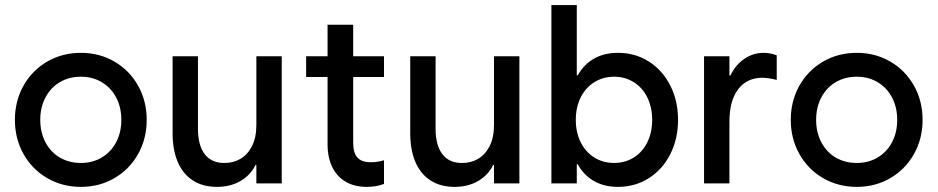

<svg xmlns="http://www.w3.org/2000/svg" viewBox="-20 -727 3716 761"><path d="M39.1 -252Q39.1 -326.7 73.2 -387.5Q107.4 -448.2 167.2 -482.9Q227.1 -517.6 300.8 -517.6Q374 -517.6 433.6 -482.9Q493.2 -448.2 527.3 -387.5Q561.5 -326.7 561.5 -252Q561.5 -177.2 527.3 -116.5Q493.2 -55.7 433.6 -21Q374 13.7 300.8 13.7Q227.1 13.7 167.2 -21Q107.4 -55.7 73.2 -116.5Q39.1 -177.2 39.1 -252ZM460.9 -252Q460.9 -301.8 440.4 -340.6Q419.9 -379.4 383.5 -401.1Q347.2 -422.9 300.8 -422.9Q253.9 -422.9 217.3 -401.4Q180.7 -379.9 160.2 -340.8Q139.6 -301.8 139.6 -252Q139.6 -202.1 160.2 -163.1Q180.7 -124 217.3 -102.5Q253.9 -81.1 300.8 -81.1Q347.2 -81.1 383.5 -102.8Q419.9 -124.5 440.4 -163.3Q460.9 -202.1 460.9 -252Z M1096.7 0H996.1V-73.2H992.7Q973.1 -32.7 933.1 -9.5Q893.1 13.7 839.8 13.7Q784.2 13.7 744.6 -11.7Q705.1 -37.1 684.6 -85Q664.1 -132.8 664.1 -198.2V-503.9H764.6V-213.9Q765.1 -149.4 792.2 -115Q819.3 -80.6 869.1 -81.1Q903.8 -80.6 932.6 -97.2Q961.4 -113.8 978.8 -147.9Q996.1 -182.1 996.1 -232.4V-503.9H1096.7Z M1193.4 -503.9H1278.3V-628.9H1379.9V-503.9H1502V-421.9H1379.9V-160.2Q1379.9 -121.1 1396.7 -102.5Q1413.6 -84 1449.2 -84Q1477.1 -84 1502 -91.8V2Q1471.2 13.7 1433.6 13.7Q1385.3 13.7 1350.3 -6.6Q1315.4 -26.9 1296.9 -64.9Q1278.3 -103 1278.3 -155.3V-421.9H1193.4Z M2038.6 0H1938V-73.2H1934.6Q1915 -32.7 1875 -9.5Q1835 13.7 1781.7 13.7Q1726.1 13.7 1686.5 -11.7Q1647 -37.1 1626.5 -85Q1606 -132.8 1606 -198.2V-503.9H1706.5V-213.9Q1707 -149.4 1734.1 -115Q1761.2 -80.6 1811 -81.1Q1845.7 -80.6 1874.5 -97.2Q1903.3 -113.8 1920.7 -147.9Q1938 -182.1 1938 -232.4V-503.9H2038.6Z M2165.5 -707H2266.1V-428.7H2270Q2294.9 -472.7 2335.2 -495.1Q2375.5 -517.6 2429.2 -517.6Q2497.6 -517.6 2552 -482.9Q2606.4 -448.2 2637 -387.5Q2667.5 -326.7 2667.5 -252Q2667.5 -177.2 2637 -116.5Q2606.4 -55.7 2552 -21Q2497.6 13.7 2429.2 13.7Q2375.5 13.7 2335 -9Q2294.4 -31.7 2269.5 -76.2H2266.1V0H2165.5ZM2564.9 -252Q2564.9 -301.3 2545.9 -340.3Q2526.9 -379.4 2492.2 -401.1Q2457.5 -422.9 2413.6 -422.9Q2370.1 -422.9 2335.4 -401.1Q2300.8 -379.4 2281.5 -340.6Q2262.2 -301.8 2262.2 -252Q2262.2 -202.1 2281.5 -163.3Q2300.8 -124.5 2335.4 -102.8Q2370.1 -81.1 2413.6 -81.1Q2457.5 -81.1 2492.2 -102.8Q2526.9 -124.5 2545.9 -163.6Q2564.9 -202.6 2564.9 -252Z M2770.5 -503.9H2871.1V-427.7H2875Q2894.5 -469.2 2929.7 -493.4Q2964.8 -517.6 3006.8 -517.6Q3032.2 -517.6 3058.6 -507.8V-410.2Q3029.3 -418 3002 -418.9Q2939.5 -418.5 2905.3 -372.8Q2871.1 -327.1 2871.1 -244.1V0H2770.5Z M3114.3 -252Q3114.3 -326.7 3148.4 -387.5Q3182.6 -448.2 3242.4 -482.9Q3302.2 -517.6 3376 -517.6Q3449.2 -517.6 3508.8 -482.9Q3568.4 -448.2 3602.5 -387.5Q3636.7 -326.7 3636.7 -252Q3636.7 -177.2 3602.5 -116.5Q3568.4 -55.7 3508.8 -21Q3449.2 13.7 3376 13.7Q3302.2 13.7 3242.4 -21Q3182.6 -55.7 3148.4 -116.5Q3114.3 -177.2 3114.3 -252ZM3536.1 -252Q3536.1 -301.8 3515.6 -340.6Q3495.1 -379.4 3458.7 -401.1Q3422.4 -422.9 3376 -422.9Q3329.1 -422.9 3292.5 -401.4Q3255.9 -379.9 3235.4 -340.8Q3214.8 -301.8 3214.8 -252Q3214.8 -202.1 3235.4 -163.1Q3255.9 -124 3292.5 -102.5Q3329.1 -81.1 3376 -81.1Q3422.4 -81.1 3458.7 -102.8Q3495.1 -124.5 3515.6 -163.3Q3536.1 -202.1 3536.1 -252Z"/></svg>

Font: Wanted Sans Medium
Style: Regular
Weight: 500
Designer: Original Design by Kil Hyung-jin and Kang Hanbin, Wanted Lab, Inc; Hangeul from Source Han Sans by Jang Soo-young and Ka
Foundry: Wanted Lab, Inc.
Version: Version 1.001